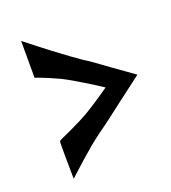

<svg xmlns="http://www.w3.org/2000/svg" viewBox="-100 -619 584 656"><g transform="rotate(-20 192.0 -291.0)"><path d="M49.8 -543Q101.6 -502 135.7 -476.1Q169.9 -450.2 190.4 -435.5Q214.8 -418 227.5 -409.2Q239.3 -402.3 259.8 -387.7Q277.3 -375 307.1 -353.5Q336.9 -332 383.8 -298.8Q334 -261.7 298.8 -234.4Q263.7 -207 240.2 -189.5Q212.9 -168.9 193.4 -155.3Q174.8 -141.6 153.3 -124Q134.8 -108.4 110.4 -86.9Q85.9 -65.4 57.6 -39.1Q56.6 -88.9 56.6 -116.2Q56.6 -143.6 56.6 -157.2Q56.6 -172.9 57.6 -175.8Q58.6 -177.7 72.8 -184.1Q86.9 -190.4 106 -199.2Q125 -208 146 -218.8Q167 -229.5 182.6 -239.3Q195.3 -247.1 209 -255.9Q220.7 -263.7 235.4 -273.4Q250 -283.2 266.6 -294.9Q252 -304.7 234.9 -315.4Q217.8 -326.2 203.1 -335L168.9 -355.5Q152.3 -365.2 132.8 -375Q116.2 -382.8 94.2 -392.1Q72.3 -401.4 49.8 -409.2V-543Z"/></g></svg>

Font: Irish Grover
Style: Regular
Weight: 400
Designer: Squid
Foundry: Font Diner, Inc DBA Sideshow
Version: Version 1.001